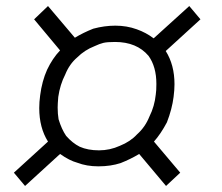

<svg xmlns="http://www.w3.org/2000/svg" viewBox="-20 -606 737 636"><path d="M139 -137Q110 -183 110 -248Q110 -268 113 -290Q119 -337 136 -375Q154 -413 179 -439L93 -542L139 -586L228 -481Q256 -498 289 -511Q326 -521 362 -521Q400 -521 433 -509Q464 -498 489 -479L607 -586L644 -542L529 -437Q558 -391 558 -327Q558 -308 555 -285Q550 -245 533 -201Q513 -163 490 -137L577 -34L530 10L441 -96Q413 -79 380 -66Q347 -55 306 -55Q267 -55 236 -67Q210 -74 179 -96L63 10L26 -34ZM377 -123Q412 -137 434 -161Q461 -185 475 -220Q492 -254 496 -293Q498 -305 498 -328Q498 -385 472 -421Q433 -467 361 -467Q335 -467 322.5 -464Q310 -461 293 -453Q260 -440 236 -416Q210 -394 196 -359Q179 -326 173 -285Q171 -261 171 -250Q171 -229 174 -211Q184 -178 199 -156Q220 -132 244 -120Q271 -108 308 -108Q344 -108 377 -123Z"/></svg>

Font: Bellota
Style: Italic
Weight: 400
Italic angle: -7.5°
Designer: Kemie Guaida
Foundry: Kemie Guaida
Version: Version 4.001